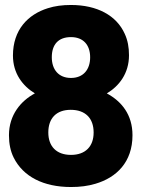

<svg xmlns="http://www.w3.org/2000/svg" viewBox="-20 -741 568 771"><path d="M16 -198C16 -164 22 -134 35 -108C73 -32 154 10 265 10C301 10 333 6 363 -3C448 -28 512 -90 512 -198C512 -281 468 -334 409 -366C458 -395 498 -446 498 -519C498 -551 493 -579 481 -605C448 -679 370 -721 265 -721C231 -721 200 -717 172 -708C92 -683 32 -621 32 -518C32 -446 71 -396 120 -366C64 -336 16 -280 16 -198ZM174 -209C174 -266 206 -300 264 -300C323 -300 356 -266 356 -209C356 -153 323 -119 265 -119C207 -119 174 -153 174 -209ZM188 -511C188 -562 214 -592 265 -592C314 -592 342 -561 342 -511C342 -461 314 -428 265 -428C216 -428 188 -461 188 -511Z"/></svg>

Font: Asimov Pro
Style: Blk
Weight: 900
Designer: Google
Version: Version 2.000980; 2014